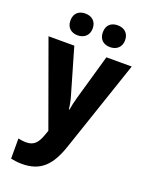

<svg xmlns="http://www.w3.org/2000/svg" viewBox="-180 -847 904 1175"><g transform="rotate(20 272.0 -259.0)"><path d="M94 -687C94 -640 125 -616 166 -616C207 -616 239 -641 239 -687C239 -734 207 -758 166 -758C125 -758 94 -735 94 -687ZM305 -687C305 -640 335 -616 377 -616C418 -616 450 -641 450 -687C450 -734 418 -758 377 -758C335 -758 305 -735 305 -687ZM1 -550 198 -6 191 14C170 75 149 107 94 107C75 107 56 104 42 101V232C62 236 85 240 115 240C236 240 297 177 342 44L543 -550H378L294 -256C286 -227 279 -198 275 -172H271C269 -198 262 -230 254 -257L169 -550Z"/></g></svg>

Font: Noto Sans Lao Looped SemiCondensed ExtraBold
Style: Regular
Weight: 800
Width: 4
Designer: Mark Frömberg, Ben Mitchell
Foundry: The Fontpad Ltd
Version: Version 1.002